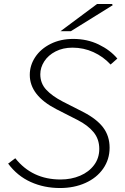

<svg xmlns="http://www.w3.org/2000/svg" viewBox="-20 -934 632 967"><path d="M21 -110 57 -137Q142 -30 285 -30Q339 -30 383.5 -49Q428 -68 454 -103Q480 -138 480 -184Q480 -233 451.5 -268Q423 -303 370 -330L264 -384Q130 -453 130 -557Q130 -605 157.5 -646.5Q185 -688 235 -713Q285 -738 349 -738Q419 -738 477 -710Q535 -682 571 -639L537 -609Q500 -649 450.5 -671.5Q401 -694 345 -694Q297 -694 260 -675Q223 -656 203 -625Q183 -594 183 -560Q183 -514 213 -482Q243 -450 295 -423L399 -370Q467 -335 499.5 -292Q532 -249 532 -190Q532 -131 499.5 -84.5Q467 -38 410 -12.5Q353 13 282 13Q202 13 134.5 -17.5Q67 -48 21 -110ZM469 -914H544L548 -908L337 -777H285Z"/></svg>

Font: Nebula Sans Light
Style: Regular
Weight: 300
Italic angle: -9°
Designer: Paul D. Hunt for Adobe (as Source Sans)
Foundry: Nebula Entertainment & Broadcasting LLC
Version: Version 1.010